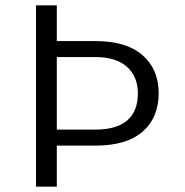

<svg xmlns="http://www.w3.org/2000/svg" viewBox="-20 -700 692 720"><path d="M575 -351Q575 -259 515 -206.5Q455 -154 338 -154H193V0H115V-680H193V-546H338Q454 -546 514.5 -493Q575 -440 575 -351ZM497 -350Q497 -413 456 -449.5Q415 -486 338 -486H193V-214H338Q416 -214 456.5 -248Q497 -282 497 -350Z"/></svg>

Font: Martel Sans Light
Style: Regular
Weight: 300
Designer: Dan Reynolds and Mathieu Réguer
Foundry: Dan Reynolds and Mathieu Réguer
Version: Version 1.002; ttfautohint (v1.1) -l 5 -r 5 -G 72 -x 0 -D la